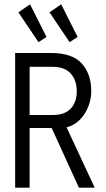

<svg xmlns="http://www.w3.org/2000/svg" viewBox="-20 -868 490 888"><path d="M50 0V-623H215Q314 -623 358 -574.5Q402 -526 402 -446Q402 -409 388 -374Q374 -339 348.5 -313.5Q323 -288 288 -279L418 0H345L219 -276H117V0ZM117 -336H222Q280 -336 307.5 -366Q335 -396 335 -446Q335 -496 307.5 -527.5Q280 -559 222 -559H117ZM158 -673 65 -811 119 -848 195 -697ZM302 -673 209 -811 263 -848 339 -697Z"/></svg>

Font: Inconsolata SemiCondensed
Style: Regular
Weight: 400
Width: 4
Monospace: yes
Designer: Raph Levien, Cyreal, Brenton Simpson
Foundry: Raph Levien, Cyreal, Google
Version: Version 3.000; ttfautohint (v1.8.2.53-6de2)